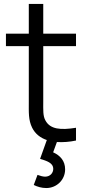

<svg xmlns="http://www.w3.org/2000/svg" viewBox="-20 -710 440 970"><path d="M364 0V-64.5C286.5 -52 233.5 -56.5 209.5 -101.5C196.5 -124.5 198.5 -153 198.5 -198.5V-477H364V-540H198.5V-690H125.5V-540H10V-477H125.5V-195.5C125.5 -142.5 123 -104 142.5 -64.5C158 -33.5 184 -13.5 216.5 -2.5L182.5 92.5C216 103 249 112.5 249 143.5C249 163 234 182.5 208 182.5C197.5 182.5 184 179 169.5 173.5L150.5 224.5C169 233.5 190 240 214 240C265.5 240 309 199.5 309 145.5C309 102.5 284 75.5 248.5 59.5L267.5 7.5C298 9.5 331.5 7 364 0Z"/></svg>

Font: Eudonet
Style: Regular
Weight: 400
Designer: Mikhail Sharanda
Foundry: Mikhail Sharanda
Version: Version 4.503;Glyphs 3.1.2 (3151)